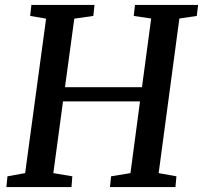

<svg xmlns="http://www.w3.org/2000/svg" viewBox="-20 -763 828 783"><path d="M6 0 10.5 -44 82.5 -57 168 -687 103 -698 108 -743H365.5L360.5 -698L283 -687L245 -407.5H559L596.5 -687.5L525.5 -698L530.5 -743H788L782.5 -698L711.5 -687.5L627 -57L699.5 -44L695.5 0H428.5L433 -44L512 -57L551 -349.5H237L197.5 -57L275 -44L271.5 0Z"/></svg>

Font: Merriweather 20pt Medium
Style: Italic
Weight: 500
Italic angle: -7.8°
Version: Version 2.101